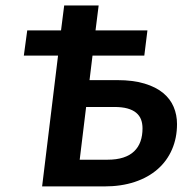

<svg xmlns="http://www.w3.org/2000/svg" viewBox="-20 -668 678 688"><path d="M333.5 -648.4 322.3 -559.1H508.3L497.1 -468.8H311.5L300.8 -380.9H400.4Q457.5 -380.9 498.3 -368.4Q539.1 -356 564.7 -334.7Q590.3 -313.5 602.3 -284.9Q614.3 -256.3 614.3 -223.6Q614.3 -173.8 596.4 -132.6Q578.6 -91.3 544.9 -61.8Q511.2 -32.2 462.9 -16.1Q414.6 0 353.5 0H130.9L188 -468.8H65.4L77.6 -559.1H198.7L210 -648.4ZM288.6 -284.7 265.6 -95.7H365.2Q397.9 -95.7 421.9 -103.5Q445.8 -111.3 460.9 -126Q476.1 -140.6 483.4 -161.4Q490.7 -182.1 490.7 -208Q490.7 -225.6 485.4 -239.7Q480 -253.9 468 -263.9Q456.1 -273.9 436.8 -279.3Q417.5 -284.7 389.2 -284.7Z"/></svg>

Font: Carlito
Style: Bold Italic
Weight: 700
Italic angle: -7°
Designer: Lukasz Dziedzic
Foundry: tyPoland Lukasz Dziedzic
Version: Version 1.104